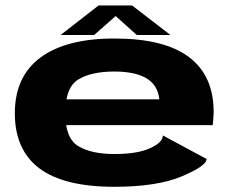

<svg xmlns="http://www.w3.org/2000/svg" viewBox="-20 -692 872 718"><path d="M752.5 -97.5Q752.5 -71.5 659.8 -32.5Q567 6.5 407.5 6.5Q219 6.5 127.2 -62.5Q35.5 -131.5 35.5 -268.5Q35.5 -406 131.5 -477Q227.5 -548 407.5 -548Q594.5 -548 686.8 -478.5Q779 -409 779 -272.5Q778 -243.5 775.5 -224H206V-320.5H587.5L577 -301.5Q577 -365.5 534.2 -395Q491.5 -424.5 408 -424.5Q321.5 -424.5 272.8 -394.8Q224 -365 224 -268.5Q224 -175 272.8 -145.5Q321.5 -116 408 -116Q493.5 -116 541.2 -137.8Q589 -159.5 589 -185.5L752.5 -97.5ZM348.5 -671.5H474L617.5 -561H491.5L412.5 -632L332 -561H206.5Z"/></svg>

Font: Anybody Wide
Style: Bold
Weight: 700
Width: 7
Designer: Tyler Finck
Foundry: Etcetera Type Company
Version: Version 1.000; ttfautohint (v1.8)